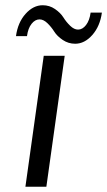

<svg xmlns="http://www.w3.org/2000/svg" viewBox="-20 -713 409 733"><path d="M157 0H77L147 -500H227ZM41 -575Q48 -627 77.5 -660Q107 -693 143 -693Q169 -693 190 -678.5Q211 -664 222 -646.5Q233 -629 248 -614.5Q263 -600 278 -600Q295 -600 308.5 -617.5Q322 -635 326 -665H369Q362 -613 332.5 -579.5Q303 -546 267 -546Q241 -546 219.5 -560.5Q198 -575 187 -592.5Q176 -610 161 -624.5Q146 -639 131 -639Q114 -639 100.5 -622Q87 -605 83 -575Z"/></svg>

Font: Fivo Sans Modern
Style: Italic
Weight: 400
Designer: Alexander Slobzheninov
Foundry: Alexander Slobzheninov
Version: 1.0